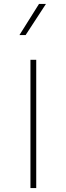

<svg xmlns="http://www.w3.org/2000/svg" viewBox="-20 -953 337 973"><path d="M163.6 0V-649.9H134.3V0ZM177.7 -933.1 78.6 -775.4H109.9L212.9 -933.1Z"/></svg>

Font: Estedad-FD VF
Style: Regular
Weight: 100
Designer: Amin Abedi
Version: Version 7.3